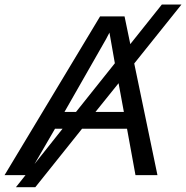

<svg xmlns="http://www.w3.org/2000/svg" viewBox="-69 -759 807 832"><path d="M512.7 -483.9 613.3 0H518.1L481.4 -201.2H286.6L84 52.2H0L41.5 0H-49.3L364.7 -688H470.7L495.6 -567.9L632.3 -739.3H717.3ZM210.4 -273.9H260.3L428.7 -484.9L405.3 -617.7Q403.8 -613.8 390.9 -590.1Q377.9 -566.4 210.4 -273.9ZM444.8 -398.4 344.7 -273.9H467.8ZM80.6 -48.3 202.1 -201.2H169.4Z"/></svg>

Font: Liberation Sans
Style: Italic
Weight: 400
Italic angle: -12°
Designer: Steve Matteson
Foundry: Ascender Corporation
Version: Version 2.1.5